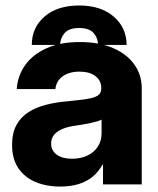

<svg xmlns="http://www.w3.org/2000/svg" viewBox="-20 -678 581 706"><path d="M201.8 8Q150.2 8 110.3 -8.9Q70.3 -25.8 47.4 -59.7Q24.4 -93.7 24.4 -144.9Q24.4 -188.8 40.4 -218.1Q56.4 -247.4 84.3 -265.3Q112.2 -283.2 148.6 -292.5Q185.1 -301.9 225.4 -305.3Q272.4 -309.8 300.2 -314.2Q328.1 -318.7 340.2 -327.1Q352.3 -335.4 352.3 -351.8V-354.1Q352.3 -382 330.8 -398.3Q309.3 -414.6 272.1 -414.6Q234.8 -414.6 210.7 -397.5Q186.7 -380.3 183.6 -350.6H41.6Q44.6 -398.8 72.1 -437.9Q99.5 -477 150.3 -500.2Q201.1 -523.4 273.8 -523.4Q344.1 -523.4 395.2 -501.5Q446.3 -479.5 473.7 -441.1Q501.2 -402.7 501.2 -353.5V0H358.8V-72.7H356.8Q342.9 -46.8 321.3 -28.8Q299.7 -10.8 269.9 -1.4Q240.1 8 201.8 8ZM244.5 -94.3Q277.4 -94.3 302 -106.3Q326.6 -118.3 340 -139.4Q353.5 -160.4 353.5 -187.7V-238.1Q341 -231.6 314.2 -225.9Q287.3 -220.1 253.1 -215.2Q229.2 -211.9 209.9 -204Q190.6 -196.1 179.3 -182.9Q168 -169.6 168 -150Q168.2 -123.8 189 -109.1Q209.9 -94.3 244.5 -94.3ZM96.9 -512.7Q96.8 -576.4 143.8 -617.1Q190.9 -657.8 270.9 -657.8Q350.9 -657.8 398 -617.1Q445.2 -576.4 445.7 -512.7H340.6Q340.6 -537.2 324.7 -556.1Q308.8 -574.9 270.9 -575Q233 -574.9 217.1 -555.9Q201.2 -536.8 201 -512.7Z"/></svg>

Font: Inter Display V
Style: Regular
Weight: 400
Designer: Rasmus Andersson
Foundry: rsms
Version: Version 3.015;git-src